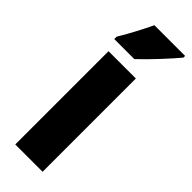

<svg xmlns="http://www.w3.org/2000/svg" viewBox="-256 -785 805 805"><g transform="rotate(45 146.0 -383.0)"><path d="M292 -756V-766H110C89 -722 64 -673 32 -620V-606H151C201 -653 264 -722 292 -756ZM213 0V-553H51V0Z"/></g></svg>

Font: Noto Sans Thai ExtCond Blk
Style: Regular
Weight: 900
Width: 2
Designer: Monotype Design Team
Foundry: Monotype Imaging Inc.
Version: Version 2.002